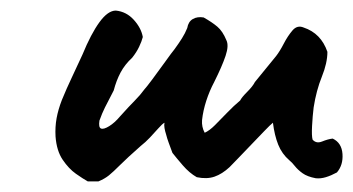

<svg xmlns="http://www.w3.org/2000/svg" viewBox="-20 -362 668 363"><path d="M146 -19Q137 -24 123.5 -33.5Q110 -43 98.5 -60Q87 -77 85 -104Q84 -122 87 -138.5Q90 -155 97 -173Q106 -195 116 -216Q126 -237 136 -259Q152 -298 168 -320Q184 -342 199 -342Q219 -340 233 -324.5Q247 -309 250 -292Q248 -284 243 -273.5Q238 -263 230 -253Q216 -240 208 -225Q200 -210 195 -191Q184 -170 178.5 -159Q173 -148 168 -134Q166 -121 171 -119Q176 -117 186.5 -123.5Q197 -130 207 -142Q225 -162 235 -172Q245 -182 253 -193Q256 -196 268 -212Q280 -228 292.5 -245.5Q305 -263 310 -269Q318 -280 324 -289.5Q330 -299 334 -309Q336 -321 344.5 -326Q353 -331 365 -329Q381 -320 391 -311.5Q401 -303 408 -286Q413 -276 406.5 -256.5Q400 -237 385 -207Q376 -190 370 -171.5Q364 -153 362 -135Q361 -122 367 -111Q376 -115 386.5 -125.5Q397 -136 409.5 -149Q422 -162 434 -172Q437 -178 447.5 -188.5Q458 -199 462 -207L502 -256Q509 -265 516.5 -279.5Q524 -294 533 -304.5Q542 -315 554 -310Q587 -299 599 -264Q599 -243 588.5 -217Q578 -191 573 -159Q571 -143 570 -124Q569 -105 571 -98Q578 -90 589 -94.5Q600 -99 609 -100Q626 -92 627.5 -71Q629 -50 617 -36Q606 -30 596 -27Q586 -24 577 -25Q561 -28 552 -34.5Q543 -41 537.5 -48Q532 -55 527 -59Q513 -71 506 -88.5Q499 -106 496 -130Q491 -126 479.5 -114Q468 -102 455 -88.5Q442 -75 430.5 -63Q419 -51 414 -46Q400 -33 385.5 -28Q371 -23 352 -27Q338 -35 325.5 -49.5Q313 -64 306 -73Q302 -84 299 -92Q296 -100 294 -108Q292 -114 291 -120Q290 -126 291 -130Q287 -128 279.5 -119.5Q272 -111 263.5 -102Q255 -93 246 -86Q220 -63 207 -50Q194 -37 186 -30.5Q178 -24 166 -19Z"/></svg>

Font: Caveat SemiBold
Style: Regular
Weight: 600
Designer: Pablo Impallari
Foundry: Pablo Impallari
Version: Version 2.000